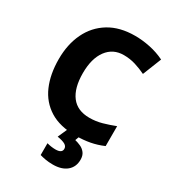

<svg xmlns="http://www.w3.org/2000/svg" viewBox="-225 -848 1095 1212"><g transform="rotate(30 322.5 -242.0)"><path d="M397 -583Q319 -583 274 -522.5Q229 -462 229 -355Q229 -247 273 -189Q317 -131 405 -131Q452 -131 496 -143.5Q540 -156 584 -173V-28Q538 -8 490 1Q442 10 386 10Q271 10 197.5 -36Q124 -82 88.5 -164Q53 -246 53 -356Q53 -464 93 -547Q133 -630 210 -677Q287 -724 398 -724Q451 -724 507 -712.5Q563 -701 614 -676L560 -540Q523 -558 482.5 -570.5Q442 -583 397 -583ZM490 126Q490 179 453.5 209.5Q417 240 353 240Q323 240 298 235.5Q273 231 257 226V140Q289 149 320 149Q367 149 367 118Q367 99 348.5 88.5Q330 78 292 72L324 0H412L399 35Q420 40 441 49.5Q462 59 476 77.5Q490 96 490 126Z"/></g></svg>

Font: Noto Sans Canadian Aboriginal ExtraBold
Style: Regular
Weight: 800
Designer: Monotype Design Team, Typotheque's Kevin King
Foundry: Monotype Imaging Inc.
Version: Version 2.004; ttfautohint (v1.8.4.7-5d5b)